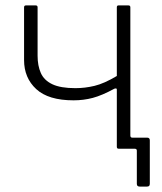

<svg xmlns="http://www.w3.org/2000/svg" viewBox="-20 -550 598 710"><path d="M497 140Q486 140 486 130V7Q486 0 478 0H434V-41H462V-49Q462 -41 469 -41H524Q534 -41 534 -31V129Q534 135 531.5 137.5Q529 140 523 140ZM419 0Q415 0 413.5 -2Q412 -4 412 -7V-219Q412 -225 403 -222Q357 -197 323 -188Q289 -179 252 -179Q159 -179 114 -220.5Q69 -262 69 -328V-523Q69 -530 76 -530H112Q115 -530 117 -528.5Q119 -527 119 -523V-344Q119 -307 131 -280Q143 -253 173.5 -238.5Q204 -224 259 -224Q294 -224 329.5 -232.5Q365 -241 412 -269V-523Q412 -530 418 -530H455Q462 -530 462 -523V-7Q462 0 454 0Z"/></svg>

Font: Libre Franklin ExtraLight
Style: Regular
Weight: 250
Designer: Pablo Impallari, Rodrigo Fuenzalida, Nhung Nguyen
Foundry: Impallari Type
Version: Version 3.000